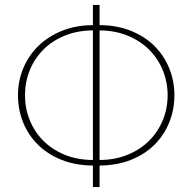

<svg xmlns="http://www.w3.org/2000/svg" viewBox="-20 -760 782 780"><path d="M384.5 -658Q456 -657.5 512.5 -634.5Q569 -611.5 608 -572.5Q647 -533.5 667.8 -482Q688.5 -430.5 688.5 -373Q688.5 -315 667.8 -263.2Q647 -211.5 608 -172.5Q569 -133.5 512.5 -110.8Q456 -88 384.5 -87.5V0H357.5V-87.5Q286 -88 229.5 -110.8Q173 -133.5 133.8 -172.5Q94.5 -211.5 73.8 -263.2Q53 -315 53 -373Q53 -430.5 74.2 -482Q95.5 -533.5 135 -572.5Q174.5 -611.5 231 -634.5Q287.5 -657.5 357.5 -658V-740H384.5ZM661 -373Q661 -426.5 641.5 -474.2Q622 -522 586 -558Q550 -594 499 -615Q448 -636 384.5 -636.5V-110Q448 -110.5 499 -131.5Q550 -152.5 586 -188.5Q622 -224.5 641.5 -272Q661 -319.5 661 -373ZM81.5 -373Q81.5 -319.5 100.8 -272Q120 -224.5 155.8 -188.5Q191.5 -152.5 242.5 -131.5Q293.5 -110.5 357.5 -110V-636.5Q293.5 -636 242.5 -615Q191.5 -594 155.8 -558Q120 -522 100.8 -474.2Q81.5 -426.5 81.5 -373Z"/></svg>

Font: Lato Thin
Style: Regular
Weight: 200
Designer: Lukasz Dziedzic
Foundry: tyPoland Lukasz Dziedzic
Version: Version 2.007; 2014-02-27